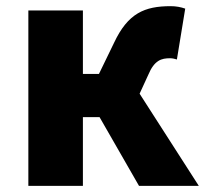

<svg xmlns="http://www.w3.org/2000/svg" viewBox="-20 -603 672 623"><path d="M433 -299 461 -360C481 -408 504 -414 532 -414C540 -414 547 -412 554 -410L581 -575C567 -580 551 -583 534 -583C449 -583 395 -560 350 -464L301 -363H249V-569H72V0H249V-223H303L431 0H625Z"/></svg>

Font: Noto Sans T Chinese Black
Style: Bold
Weight: 900
Designer: Ryoko NISHIZUKA (kana & ideographs); Paul D. Hunt (Latin, Greek & Cyrillic); Wenlong ZHANG (bopomofo); Sandoll Communica
Foundry: Adobe Systems Incorporated
Version: Version 1.000;PS 1;hotconv 1.0.78;makeotf.lib2.5.61930